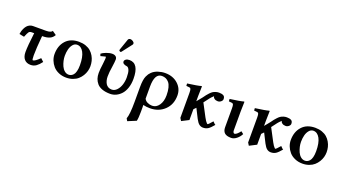

<svg xmlns="http://www.w3.org/2000/svg" viewBox="-65 -1359 4101 2283"><g transform="rotate(20 1985.5 -217.0)"><path d="M142.1 -432.1H306.2Q371.1 -432.1 383.8 -459L434.1 -423.8Q414.1 -387.2 378.7 -372.1Q343.3 -356.9 289.1 -356.9H285.2Q270 -191.4 270 -108.9Q270 -47.9 279.8 -47.9Q306.2 -47.9 365.2 -106.9L402.8 -71.8Q373 -31.7 342.5 -9.8Q312 12.2 272 12.2Q220.7 12.2 192.4 -20.3Q164.1 -52.7 164.1 -111.8Q164.1 -189.9 185.1 -356.9H151.9Q128.9 -356.9 117.4 -341.8Q106 -326.7 85.9 -275.9L23.9 -288.1Q26.4 -306.2 31.2 -324.2Q36.1 -342.3 45.7 -362.1Q55.2 -381.8 67.9 -397Q80.6 -412.1 99.9 -422.1Q119.1 -432.1 142.1 -432.1Z M712.9 -402.8Q682.6 -402.8 660.4 -376.5Q638.2 -350.1 628.4 -311.8Q618.7 -273.4 618.7 -229Q618.7 -199.7 626 -167Q633.3 -134.3 647.2 -103.5Q661.1 -72.8 684.8 -53Q708.5 -33.2 737.8 -33.2Q753.4 -33.2 767.3 -39.3Q781.2 -45.4 795.4 -60.5Q809.6 -75.7 818.1 -107.4Q826.7 -139.2 826.7 -184.1Q826.7 -289.1 795.9 -345.9Q765.1 -402.8 712.9 -402.8ZM497.1 -207Q497.1 -312.5 556.6 -378.2Q616.2 -443.8 722.7 -443.8Q770 -443.8 808.6 -430.2Q847.2 -416.5 872.6 -394Q897.9 -371.6 915.3 -341.6Q932.6 -311.5 940.2 -280Q947.8 -248.5 947.8 -215.8Q947.8 -184.6 939.2 -153.6Q930.7 -122.6 912.4 -92.8Q894 -63 868.2 -40.3Q842.3 -17.6 804.4 -3.9Q766.6 9.8 721.7 9.8Q668.9 9.8 625 -9.5Q581.1 -28.8 554 -60.1Q526.9 -91.3 512 -129.4Q497.1 -167.5 497.1 -207Z M1285.6 -682.1Q1301.8 -682.1 1319.1 -670.2Q1336.4 -658.2 1336.4 -644Q1336.4 -634.8 1331.5 -628.9L1237.3 -506.8Q1231.4 -499 1226.6 -499Q1220.2 -499 1213.4 -503.7Q1206.5 -508.3 1206.5 -513.2Q1206.5 -519 1207.5 -522L1257.3 -665Q1260.3 -672.9 1268.3 -677.5Q1276.4 -682.1 1285.6 -682.1ZM1480.5 -250Q1480.5 -186.5 1463.4 -135.5Q1446.3 -84.5 1417.7 -53Q1389.2 -21.5 1353.5 -4.6Q1317.9 12.2 1279.3 12.2Q1220.7 12.2 1178.2 -2.9Q1135.7 -18.1 1112.3 -45.2Q1088.9 -72.3 1078.1 -104.2Q1067.4 -136.2 1067.4 -174.8Q1067.4 -221.2 1077.6 -291Q1084.5 -349.1 1084.5 -360.8Q1084.5 -386.2 1080.6 -386.2Q1077.6 -386.2 1061.5 -381.8L1031.7 -374L1017.6 -370.1L1008.3 -397Q1026.4 -413.1 1067.9 -429Q1109.4 -444.8 1142.6 -444.8Q1170.4 -444.8 1187 -431.6Q1203.6 -418.5 1203.6 -394Q1203.6 -366.7 1193.4 -296.9Q1181.6 -228.5 1181.6 -171.9Q1181.6 -146 1187.3 -123.3Q1192.9 -100.6 1204.1 -82Q1215.3 -63.5 1234.6 -52.7Q1253.9 -42 1279.3 -42Q1314.9 -42 1343 -71.5Q1371.1 -101.1 1385.3 -145.3Q1399.4 -189.5 1399.4 -237.8Q1399.4 -300.3 1387.2 -329.8Q1375 -359.4 1357.4 -363.8Q1298.3 -371.1 1298.3 -404.8Q1298.3 -420.4 1314.9 -432.6Q1331.5 -444.8 1360.4 -444.8Q1480.5 -444.8 1480.5 -250Z M1917 -200.2Q1917 -255.9 1906.7 -295.9Q1896.5 -335.9 1877.9 -357.7Q1859.4 -379.4 1837.2 -389.2Q1814.9 -398.9 1788.1 -398.9Q1696.3 -398.9 1696.3 -231.9V-79.1Q1708.5 -53.2 1737.1 -39.6Q1765.6 -25.9 1796.4 -25.9Q1848.6 -25.9 1882.8 -74.7Q1917 -123.5 1917 -200.2ZM1688 204.1 1582 248 1564.5 217.8Q1586.4 162.6 1586.4 2.9V-186Q1586.4 -233.4 1591.6 -268.3Q1596.7 -303.2 1607.2 -325.9Q1617.7 -348.6 1626 -360.1Q1634.3 -371.6 1648.4 -386.2Q1678.7 -415.5 1723.9 -430.2Q1769 -444.8 1813 -444.8Q1911.1 -444.8 1975.1 -387Q2039.1 -329.1 2039.1 -242.2Q2039.1 -128.9 1966.1 -58.8Q1893.1 11.2 1782.2 11.2Q1734.9 11.2 1696.3 1Q1696.3 6.3 1696.8 18.1Q1697.3 29.8 1697.3 36.1V86.9Q1697.3 167.5 1688 204.1Z M2272.9 -321.3V-255.9Q2281.2 -267.6 2301 -289.8Q2320.8 -312 2329.6 -325.2Q2347.7 -350.6 2357.7 -363.3Q2367.7 -376 2385 -394.5Q2402.3 -413.1 2416.5 -422.1Q2430.7 -431.2 2450.9 -438Q2471.2 -444.8 2493.7 -444.8Q2529.3 -444.8 2549.6 -433.3Q2569.8 -421.9 2569.8 -390.1Q2569.8 -372.6 2552 -357.7Q2534.2 -342.8 2512.7 -342.8Q2485.8 -342.8 2468.8 -355.7Q2451.7 -368.7 2451.7 -384.8Q2443.8 -378.9 2426.5 -360.6Q2409.2 -342.3 2389.6 -314.9L2356.9 -272L2441.9 -110.8Q2453.1 -89.8 2463.4 -74.7Q2474.6 -59.1 2481.4 -52.5Q2488.3 -45.9 2491.7 -45.9Q2500 -45.9 2546.9 -101.1Q2575.2 -69.8 2583 -69.8Q2543 -21 2516.4 -4.4Q2489.7 12.2 2454.6 12.2Q2427.2 12.2 2405.5 -4.2Q2383.8 -20.5 2360.8 -64L2300.8 -183.1L2272.9 -154.8V-18.1L2183.6 27.8L2162.6 -5.9V-320.8Q2162.6 -356 2157.5 -368.9Q2152.3 -381.8 2140.6 -382.8L2099.6 -387.2L2097.7 -417Q2229 -434.6 2268.6 -446.8Q2275.9 -446.8 2275.9 -443.8Q2272.9 -371.1 2272.9 -321.3Z M2700.7 -320.8Q2700.7 -356 2695.6 -368.9Q2690.4 -381.8 2678.7 -382.8L2637.7 -387.2L2635.7 -417Q2767.1 -434.6 2806.6 -446.8Q2813.5 -446.8 2813.5 -443.8Q2810.5 -371.1 2810.5 -321.3V-83Q2810.5 -67.4 2816.9 -57.6Q2823.2 -47.9 2830.6 -47.9Q2856 -47.9 2899.4 -104L2930.7 -79.1Q2911.6 -41.5 2877.9 -14.6Q2844.2 12.2 2809.6 12.2Q2752 12.2 2726.3 -11.7Q2700.7 -35.6 2700.7 -83Z M3130.4 -321.3V-255.9Q3138.7 -267.6 3158.4 -289.8Q3178.2 -312 3187 -325.2Q3205.1 -350.6 3215.1 -363.3Q3225.1 -376 3242.4 -394.5Q3259.8 -413.1 3273.9 -422.1Q3288.1 -431.2 3308.3 -438Q3328.6 -444.8 3351.1 -444.8Q3386.7 -444.8 3407 -433.3Q3427.2 -421.9 3427.2 -390.1Q3427.2 -372.6 3409.4 -357.7Q3391.6 -342.8 3370.1 -342.8Q3343.3 -342.8 3326.2 -355.7Q3309.1 -368.7 3309.1 -384.8Q3301.3 -378.9 3283.9 -360.6Q3266.6 -342.3 3247.1 -314.9L3214.4 -272L3299.3 -110.8Q3310.5 -89.8 3320.8 -74.7Q3332 -59.1 3338.9 -52.5Q3345.7 -45.9 3349.1 -45.9Q3357.4 -45.9 3404.3 -101.1Q3432.6 -69.8 3440.4 -69.8Q3400.4 -21 3373.8 -4.4Q3347.2 12.2 3312 12.2Q3284.7 12.2 3262.9 -4.2Q3241.2 -20.5 3218.3 -64L3158.2 -183.1L3130.4 -154.8V-18.1L3041 27.8L3020 -5.9V-320.8Q3020 -356 3014.9 -368.9Q3009.8 -381.8 2998 -382.8L2957 -387.2L2955.1 -417Q3086.4 -434.6 3126 -446.8Q3133.3 -446.8 3133.3 -443.8Q3130.4 -371.1 3130.4 -321.3Z M3702.1 -402.8Q3671.9 -402.8 3649.7 -376.5Q3627.4 -350.1 3617.7 -311.8Q3607.9 -273.4 3607.9 -229Q3607.9 -199.7 3615.2 -167Q3622.6 -134.3 3636.5 -103.5Q3650.4 -72.8 3674.1 -53Q3697.8 -33.2 3727.1 -33.2Q3742.7 -33.2 3756.6 -39.3Q3770.5 -45.4 3784.7 -60.5Q3798.8 -75.7 3807.4 -107.4Q3815.9 -139.2 3815.9 -184.1Q3815.9 -289.1 3785.2 -345.9Q3754.4 -402.8 3702.1 -402.8ZM3486.3 -207Q3486.3 -312.5 3545.9 -378.2Q3605.5 -443.8 3711.9 -443.8Q3759.3 -443.8 3797.9 -430.2Q3836.4 -416.5 3861.8 -394Q3887.2 -371.6 3904.5 -341.6Q3921.9 -311.5 3929.4 -280Q3937 -248.5 3937 -215.8Q3937 -184.6 3928.5 -153.6Q3919.9 -122.6 3901.6 -92.8Q3883.3 -63 3857.4 -40.3Q3831.5 -17.6 3793.7 -3.9Q3755.9 9.8 3710.9 9.8Q3658.2 9.8 3614.3 -9.5Q3570.3 -28.8 3543.2 -60.1Q3516.1 -91.3 3501.2 -129.4Q3486.3 -167.5 3486.3 -207Z"/></g></svg>

Font: Linux Libertine G
Style: Semibold
Weight: 600
Designer: Philipp H. Poll
Foundry: Philipp H. Poll
Version: Version 5.1.1